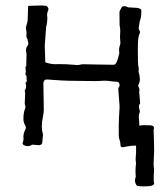

<svg xmlns="http://www.w3.org/2000/svg" viewBox="-20 -522 592 689"><path d="M468.3 0.5Q447.3 0.5 424.3 5.9L420.9 6.3Q413.1 6.3 412.6 1Q412.6 -10.7 408.7 -21.5Q406.2 -28.3 406.2 -34.7V-73.2Q406.2 -89.8 409.2 -139.6Q406.7 -178.7 404.8 -198.2V-205.1Q405.3 -207.5 407.2 -210Q409.2 -212.4 409.2 -214.4L408.7 -219.2Q408.2 -228.5 397.5 -228.8Q386.7 -229 376.5 -230.7Q366.2 -232.4 355 -232.4Q347.7 -232.4 340.8 -231.7Q334 -231 325.2 -231Q315.9 -231.4 290 -231.4Q216.8 -231.4 176.3 -234.9Q153.3 -236.8 149.4 -236.8Q144.5 -236.8 140.6 -234.9Q135.7 -229 135.7 -222.2L137.2 -128.4Q137.2 -119.6 134.3 -104Q129.9 -83 129.9 -68.4Q129.9 -55.7 133.3 -43.5Q134.3 -41.5 134.3 -39.1Q131.8 -16.1 131.8 -12Q131.8 -7.8 129.9 -5.4Q128.9 -2.4 121.1 -1L95.2 -2.9Q88.4 2.4 79.6 2.4Q72.8 2.4 65.9 -1Q61 -3.9 61 -8.3Q64.5 -16.6 64.5 -24.9L64 -31.7Q64 -44.4 71.3 -58.1Q72.8 -60.5 72.8 -64.9Q72.8 -68.8 70.3 -72.3Q64 -83 64 -94.7Q64 -116.2 69.3 -130.4Q71.3 -133.8 71.3 -137.2Q71.3 -141.6 70.1 -144.3Q68.8 -147 68.8 -152.3Q68.8 -159.7 70.3 -184.1Q70.3 -190.4 69.3 -193.4Q68.4 -194.3 68.4 -195.3Q68.4 -196.8 69.3 -197.8Q73.7 -205.1 73.7 -212.9Q73.7 -217.3 71.8 -222.2Q71.8 -225.6 72.8 -226.1Q75.7 -228.5 76.2 -231Q76.2 -233.9 75.7 -235.8Q75.2 -237.8 75.2 -240.7L75.7 -244.1Q75.7 -249.5 71.8 -253.9L71.3 -256.8Q71.3 -258.3 71.8 -260Q72.3 -261.7 72.8 -264.2L71.3 -283.2L74.2 -283.7Q74.2 -300.8 74.7 -309.3Q75.2 -317.9 75.2 -326.7Q75.2 -330.6 74.2 -334.5Q73.2 -338.4 73.2 -341.8Q73.2 -351.1 80.1 -359.9Q81.5 -361.8 81.5 -364.7Q81.5 -368.2 81.1 -370.1Q79.1 -375.5 79.1 -380.4Q74.7 -386.2 74.7 -392.1L75.2 -405.8Q75.2 -410.2 74 -413.8Q72.8 -417.5 72.8 -419.9Q72.8 -423.3 73.7 -426.8Q77.1 -437 79.1 -447.3Q80.6 -480.5 81.1 -501L130.4 -502.4Q134.8 -502 138.9 -501.5Q143.1 -501 146.5 -501Q153.8 -495.6 153.8 -489.3Q153.8 -486.8 152.8 -484.4Q148.9 -476.6 148.9 -468.3Q148.9 -463.4 149.9 -458.5Q149.9 -441.9 145.5 -425.3Q142.6 -389.6 140.6 -357.4Q140.6 -347.7 142.6 -298.3Q161.6 -291.5 181.2 -291.5L188 -292Q218.8 -292 244.6 -289.6Q250 -288.6 255.4 -288.6Q264.6 -288.6 274.9 -291.5Q283.2 -291.5 327.4 -290.5Q371.6 -289.6 388.7 -289.6Q399.4 -289.6 408.2 -331.5Q407.2 -336.9 407.2 -341.8Q407.2 -350.6 410.2 -359.4Q412.1 -363.8 412.1 -368.2L410.6 -389.2L411.6 -410.6Q411.6 -420.9 409.2 -431.6Q408.7 -435.1 408.7 -477.5Q408.7 -482.9 415 -492.7Q417 -495.6 418 -498Q421.9 -500 428.2 -500Q431.6 -499.5 439.9 -495.6Q472.7 -494.1 476.1 -493.2Q487.3 -489.3 487.3 -484.4Q487.3 -457.5 481.4 -445.8Q481.4 -443.4 480.5 -439.5Q479.5 -435.5 479 -429.2Q479 -427.2 478.3 -425Q477.5 -422.9 477.5 -421.4Q477.5 -418 480 -413.8Q482.4 -409.7 482.4 -406.2Q482.4 -404.3 479.5 -397.9Q474.6 -387.7 474.6 -342.3Q474.6 -293 476.6 -282.7Q478 -278.3 478 -273.4Q478 -269.5 477.1 -265.1Q477.1 -262.2 478.5 -260.7Q481.9 -249 481.9 -236.8Q481.9 -227.5 476.6 -217.8Q476.1 -216.3 476.1 -213.9Q476.1 -212.4 476.6 -211.9Q480.5 -205.6 480.5 -199.2Q480.5 -195.8 479.5 -192.4Q479.5 -188.5 482.9 -151.4Q478.5 -145.5 478.5 -138.7Q478.5 -136.2 481.9 -123.5Q481.9 -121.1 481.4 -119.6Q478 -111.3 478 -103Q478 -98.6 478.8 -94.5Q479.5 -90.3 479.5 -85.9Q479.5 -77.1 480 -70.8Q485.8 -72.8 495.6 -72.8L518.1 -72.3Q532.7 -72.3 532.7 -62Q532.7 -59.6 531.2 -55.7L532.2 -26.9L533.2 18.6L531.2 65.9Q531.2 74.7 532.7 83.5Q532.7 100.6 531.7 106V129.4Q533.2 132.3 533.2 135.3Q533.2 146.5 504.4 146.5L492.2 147Q487.8 147 482.4 146.2Q477.1 145.5 471.7 145Q464.4 136.2 464.4 125.5Q464.4 119.1 467.3 112.3Q466.3 102.5 466.3 88.9Q466.3 77.6 468.3 63.5Q466.8 56.2 466.8 48.3L468.3 24.9Z"/></svg>

Font: Kurland
Style: Regular
Weight: 400
Designer: GGBot
Version: 0.22